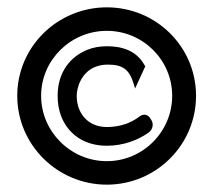

<svg xmlns="http://www.w3.org/2000/svg" viewBox="-20 -487 581 523"><path d="M391 -162C384 -175 372 -179 359 -169C337 -152 307 -141 271 -141C259 -141 248 -143 238 -147C210 -158 189 -186 189 -226C189 -238 192 -249 196 -260C208 -289 233 -311 274 -311C313 -311 332 -299 344 -259L348 -246L376 -307L374 -309C350 -353 306 -361 271 -361C252 -361 234 -358 217 -351C171 -332 137 -290 137 -226C137 -206 140 -189 146 -172C164 -124 207 -90 271 -90C317 -90 357 -106 385 -126C396 -134 400 -150 391 -162ZM92 -226C92 -324 173 -403 271 -403C369 -403 449 -324 449 -226C449 -128 369 -48 271 -48C173 -48 92 -128 92 -226ZM27 -226C27 -92 137 16 271 16C405 16 514 -92 514 -226C514 -360 405 -467 271 -467C137 -467 27 -360 27 -226Z"/></svg>

Font: Charger
Style: Bd
Weight: 400
Designer: Jasper
Foundry: Cannot Into Space Fonts
Version: Version 0.98